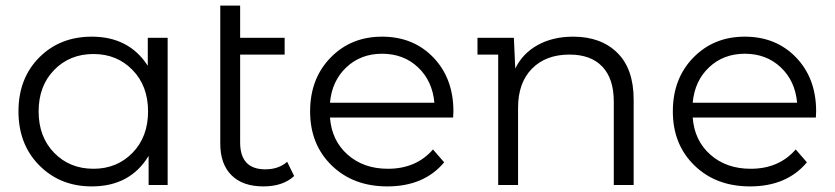

<svg xmlns="http://www.w3.org/2000/svg" viewBox="-20 -661 2982 686"><path d="M508 -526H579V0H511V-104Q445 5 308 5Q195 5 120.5 -70Q46 -145 46 -263Q46 -381 120 -455.5Q194 -530 308 -530Q441 -530 508 -426ZM314 -58Q398 -58 453.5 -115Q509 -172 509 -263Q509 -354 453.5 -411Q398 -468 314 -468Q229 -468 173.5 -411Q118 -354 118 -263Q118 -172 173.5 -115Q229 -58 314 -58Z M1006 -83 1031 -32Q991 5 921 5Q847 5 807 -35Q767 -75 767 -148V-641H838V-526H997V-466H838V-152Q838 -56 928 -56Q976 -56 1006 -83Z M1600 -263Q1600 -260 1599.5 -252.5Q1599 -245 1599 -241H1159Q1165 -159 1222 -108.5Q1279 -58 1366 -58Q1467 -58 1527 -127L1567 -81Q1495 5 1364 5Q1242 5 1165 -70Q1088 -145 1088 -263Q1088 -380 1161 -455Q1234 -530 1345 -530Q1457 -530 1528.5 -455.5Q1600 -381 1600 -263ZM1345 -469Q1269 -469 1217.5 -420.5Q1166 -372 1159 -294H1532Q1525 -372 1473.5 -420.5Q1422 -469 1345 -469Z M2028 -530Q2127 -530 2185.5 -472.5Q2244 -415 2244 -305V0H2173V-298Q2173 -380 2132 -423Q2091 -466 2015 -466Q1930 -466 1880.5 -415.5Q1831 -365 1831 -276V0H1760V-466H1686V-526H1816L1821 -416Q1847 -470 1901 -500Q1955 -530 2028 -530Z M2896 -263Q2896 -260 2895.5 -252.5Q2895 -245 2895 -241H2455Q2461 -159 2518 -108.5Q2575 -58 2662 -58Q2763 -58 2823 -127L2863 -81Q2791 5 2660 5Q2538 5 2461 -70Q2384 -145 2384 -263Q2384 -380 2457 -455Q2530 -530 2641 -530Q2753 -530 2824.5 -455.5Q2896 -381 2896 -263ZM2641 -469Q2565 -469 2513.5 -420.5Q2462 -372 2455 -294H2828Q2821 -372 2769.5 -420.5Q2718 -469 2641 -469Z"/></svg>

Font: mBank
Style: Regular
Weight: 400
Designer: Julieta Ulanovsky
Foundry: Julieta Ulanovsky
Version: Version 7.200;PS 007.200;hotconv 1.0.88;makeotf.lib2.5.64775